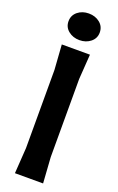

<svg xmlns="http://www.w3.org/2000/svg" viewBox="-181 -1005 646 1051"><g transform="rotate(20 142.0 -480.0)"><path d="M70 -150V-605L60 -750H224L214 -605V-150L224 0H60ZM51 -882Q51 -917 77.5 -938.5Q104 -960 142 -960Q180 -960 206.5 -938.5Q233 -917 233 -882Q233 -848 206.5 -826.5Q180 -805 142 -805Q104 -805 77.5 -826.5Q51 -848 51 -882Z"/></g></svg>

Font: Farro
Style: Bold
Weight: 700
Designer: Aceler Chua
Foundry: Grayscale Limited
Version: Version 1.101